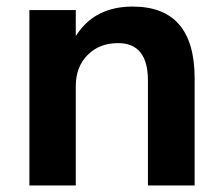

<svg xmlns="http://www.w3.org/2000/svg" viewBox="-20 -570 687 590"><path d="M70.3 0V-539.1H212.9V-459Q269.5 -549.8 387.7 -549.8Q578.1 -549.8 578.1 -329.1V0H434.6V-322.3Q434.6 -437.5 342.8 -437.5Q285.2 -437.5 249 -400.9Q212.9 -364.3 212.9 -305.7V0Z"/></svg>

Font: Min Sans Bold
Style: Regular
Weight: 700
Designer: Jinseong-Kim, NotoSansCJK, Nunito
Foundry: Jinseong-Kim
Version: Version 1.400;Glyphs 3.1.2 (3151)